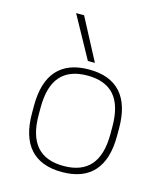

<svg xmlns="http://www.w3.org/2000/svg" viewBox="-118 -879 836 977"><g transform="rotate(15 300.0 -390.0)"><path d="M300 10Q189 10 132.5 -53Q76 -116 76 -240V-280Q76 -404 132.5 -467Q189 -530 300 -530Q411 -530 467.5 -467Q524 -404 524 -280V-240Q524 -116 467.5 -53Q411 10 300 10ZM300 -22Q395 -22 442 -76.5Q489 -131 489 -241V-279Q489 -390 442 -444Q395 -498 300 -498Q205 -498 158 -444Q111 -390 111 -279V-241Q111 -131 158 -76.5Q205 -22 300 -22ZM282 -570 161 -790H203L319 -570Z"/></g></svg>

Font: M PLUS Code Latin Expanded ExtraLight
Style: Regular
Weight: 250
Width: 7
Designer: Coji Morishita
Foundry: UNDERFOREST DESIGN
Version: Version 1.002; ttfautohint (v1.8.3)